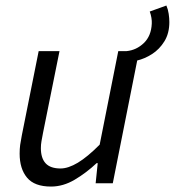

<svg xmlns="http://www.w3.org/2000/svg" viewBox="-20 -674 643 706"><path d="M483.2 -451.2 445.9 -486.1Q482 -489.8 509.1 -515.9Q536.2 -542 538.1 -587.4Q538.7 -596.4 536.7 -608.8Q534.6 -621.3 530.6 -631.6L591.8 -653.7Q597.9 -639.6 600.3 -623.1Q602.7 -606.7 602.7 -592.8Q602.7 -551.6 584.6 -522.2Q566.5 -492.8 539.2 -475.3Q511.9 -457.8 483.2 -451.2ZM167.7 12Q106.7 12 79.5 -20.7Q52.2 -53.4 52.2 -109.2Q52.2 -126.8 54.2 -141.5Q56.2 -156.2 60.2 -176.1L122.2 -486.1H198.8L138.3 -186Q134.6 -167.3 132.5 -154.7Q130.3 -142.1 130.3 -129.3Q130.3 -92.5 147.8 -73.5Q165.3 -54.5 202.6 -54.5Q230.8 -54.5 266.3 -75.7Q301.7 -97 346.5 -142.1L414.9 -486.1H491.4L394.7 0H331.7L339.3 -74.1H335.3Q297.3 -38.4 254.7 -13.2Q212.1 12 167.7 12Z"/></svg>

Font: Source Sans 3
Style: Italic
Weight: 200
Italic angle: -11°
Designer: Paul D. Hunt
Foundry: Adobe
Version: Version 3.046;hotconv 1.0.118;makeotfexe 2.5.65603